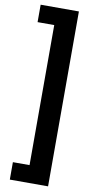

<svg xmlns="http://www.w3.org/2000/svg" viewBox="-119 -912 601 1226"><g transform="rotate(10 181.5 -299.0)"><path d="M40 155H148V-753H40V-866H288V268H40Z"/></g></svg>

Font: Noto Sans Telugu UI ExtraBold
Style: Regular
Weight: 800
Designer: Jelle Bosma - Monotype Design Team
Foundry: Monotype Imaging Inc.
Version: Version 2.005; ttfautohint (v1.8.4.7-5d5b)